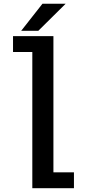

<svg xmlns="http://www.w3.org/2000/svg" viewBox="-20 -990 490 1010"><path d="M91.5 -828 203.5 -970.5H325.5L181.5 -828ZM261 -83.5H369V0H150V-716.5H48.5V-800H261Z"/></svg>

Font: League Mono Condensed Medium
Style: Regular
Weight: 500
Width: 1
Designer: Tyler Finck
Foundry: The League of Moveable Type / Tyler Finck
Version: Version 2.210